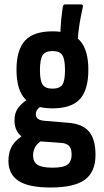

<svg xmlns="http://www.w3.org/2000/svg" viewBox="-20 -640 461 853"><path d="M204.7 193Q106.6 193 62 163.4Q17.4 133.9 17.4 74.3Q17.4 33.7 36.2 4.5Q55 -24.8 93.4 -44.3L171.9 -17.9Q149.7 -7.9 138.3 9.8Q127 27.5 127 50.3Q127 79.2 146.1 91.8Q165.2 104.4 210.1 104.9Q260.9 105.4 279.5 91.5Q298.2 77.6 298.2 46.7Q298.2 20.9 287.1 8.5Q276 -3.9 248.8 -5.4L130.6 -13.9Q90.3 -17.8 67.3 -41.5Q44.4 -65.2 44.4 -105.2Q44.4 -141.2 63.7 -164.6Q83 -188 112.7 -204.5L176 -172.6Q157.4 -167.1 148.3 -156.2Q139.2 -145.4 139.2 -132.7Q139.2 -120.5 147.6 -112.9Q155.9 -105.4 176.5 -103.4L284.3 -94.4Q347.5 -89.4 375.9 -55Q404.3 -20.5 404.3 48.3Q404.3 123.6 357.2 158.3Q310.2 193 204.7 193ZM213.1 -158.6Q130 -158.6 91.7 -199.8Q53.3 -241 53.3 -330.4Q53.3 -418.4 91.2 -459.6Q129 -500.8 213.7 -500.8Q297.8 -500.8 335.1 -459.6Q372.5 -418.4 372.5 -329.9Q372.5 -240.5 334.8 -199.5Q297.2 -158.6 213.1 -158.6ZM213.1 -246.2Q245.5 -246.2 257.1 -263.9Q268.8 -281.6 268.8 -328.4Q268.8 -376.3 257.1 -394.7Q245.5 -413.2 213.1 -413.2Q181.3 -413.2 169.4 -394.7Q157.5 -376.3 157.5 -328.4Q157.5 -281.6 169.4 -263.9Q181.3 -246.2 213.1 -246.2ZM324 -449.8 247.8 -481.2Q248.8 -521.9 252.1 -553.9Q255.4 -585.9 259 -609.4Q261 -620.4 268.9 -620.4H339.1Q351 -620.4 348 -609Q339.6 -571.7 333.6 -535.5Q327.6 -499.2 324 -449.8Z"/></svg>

Font: Sofia Sans Condensed
Style: Regular
Weight: 400
Designer: Botio Nikoltchev, Ani Petrova
Foundry: lettersoup
Version: Version 4.100